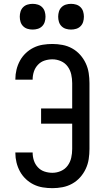

<svg xmlns="http://www.w3.org/2000/svg" viewBox="-20 -972 540 1000"><path d="M253 8Q228 8 203 4Q178 0 155.5 -11Q133 -22 114.5 -39.5Q96 -57 84 -79Q72 -101 66 -125.5Q60 -150 60 -175V-178H150V-177Q150 -156 156.5 -136Q163 -116 177.5 -100.5Q192 -85 212 -78.5Q232 -72 253 -72Q276 -72 297.5 -81.5Q319 -91 332.5 -109.5Q346 -128 351 -150.5Q356 -173 356 -196V-328H194V-407H356V-539Q356 -562 351 -584.5Q346 -607 332.5 -625.5Q319 -644 297.5 -653.5Q276 -663 253 -663Q232 -663 212 -656.5Q192 -650 177.5 -634.5Q163 -619 156.5 -599Q150 -579 150 -558V-557H60V-560Q60 -585 66 -609.5Q72 -634 84 -656Q96 -678 114.5 -695.5Q133 -713 155.5 -724Q178 -735 203 -739Q228 -743 253 -743Q279 -743 305.5 -738Q332 -733 355.5 -720Q379 -707 397 -687Q415 -667 426.5 -642.5Q438 -618 442 -591.5Q446 -565 446 -539V-196Q446 -170 442 -143.5Q438 -117 426.5 -92.5Q415 -68 397 -48Q379 -28 355.5 -15Q332 -2 305.5 3Q279 8 253 8ZM350 -818Q336 -818 323 -822Q310 -826 300.5 -835.5Q291 -845 287 -858Q283 -871 283 -885Q283 -899 287 -912Q291 -925 300.5 -934.5Q310 -944 323 -948Q336 -952 350 -952Q364 -952 377 -948Q390 -944 399.5 -934.5Q409 -925 413 -912Q417 -899 417 -885Q417 -871 413 -858Q409 -845 399.5 -835.5Q390 -826 377 -822Q364 -818 350 -818ZM150 -818Q136 -818 123 -822Q110 -826 100.5 -835.5Q91 -845 87 -858Q83 -871 83 -885Q83 -899 87 -912Q91 -925 100.5 -934.5Q110 -944 123 -948Q136 -952 150 -952Q164 -952 177 -948Q190 -944 199.5 -934.5Q209 -925 213 -912Q217 -899 217 -885Q217 -871 213 -858Q209 -845 199.5 -835.5Q190 -826 177 -822Q164 -818 150 -818Z"/></svg>

Font: Iosevka SS18 Medium
Style: Regular
Weight: 500
Monospace: yes
Designer: Belleve Invis
Foundry: Belleve Invis
Version: Version 25.1.1; ttfautohint (v1.8.4)